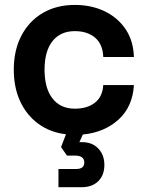

<svg xmlns="http://www.w3.org/2000/svg" viewBox="-20 -535 598 780"><path d="M36 -252Q36 -331 67 -390.2Q98 -449.5 153.8 -482.2Q209.5 -515 284 -515Q351 -515 404.5 -489.5Q458 -464 490 -416.8Q522 -369.5 524 -303.5H399.5Q397.5 -355.5 366.2 -382Q335 -408.5 284 -408.5Q225.5 -408.5 193.2 -367.8Q161 -327 161 -252Q161 -176.5 193.2 -135Q225.5 -93.5 284 -93.5Q334 -93.5 365.2 -117.5Q396.5 -141.5 399.5 -189.5H524Q519 -101.5 461.5 -49.2Q404 3 316.5 11.5L302.5 42.5H314Q354.5 42.5 379.2 68.2Q404 94 404 135Q404 176.5 379.2 201Q354.5 225.5 312 225.5H217.5V151.5H290Q322.5 151.5 322.5 125Q322.5 97 284 97H252L228 62.5L248 10.5Q184 3 136.2 -31.8Q88.5 -66.5 62.2 -122.8Q36 -179 36 -252Z"/></svg>

Font: Overused Grotesk SemiBold
Style: Regular
Weight: 610
Version: Version 0.004